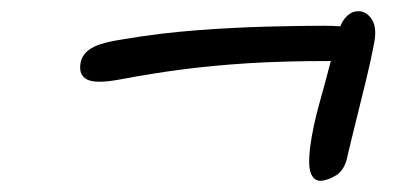

<svg xmlns="http://www.w3.org/2000/svg" viewBox="-20 -495 740 343"><path d="M194 -353Q151 -345 135.5 -353Q120 -361 124 -383Q127 -399 143.5 -409Q160 -419 201 -425Q266 -436 332.5 -441Q399 -446 458.5 -447.5Q518 -449 560 -449Q575 -449 588 -448Q592 -459 600.5 -467Q609 -475 620 -475Q635 -475 644.5 -460Q654 -445 648 -416Q643 -389 634 -352Q625 -315 616 -279Q607 -243 601 -217Q596 -191 580 -181.5Q564 -172 552 -172Q541 -172 535.5 -185Q530 -198 534 -232Q539 -269 550.5 -310Q562 -351 571 -386Q486 -386 423 -382Q360 -378 306 -371Q252 -364 194 -353Z"/></svg>

Font: Shantell Sans Normal
Style: Italic
Weight: 300
Italic angle: -11.31°
Designer: Stephen Nixon, Anya Danilova, Shantell Martin
Foundry: Arrow Type
Version: Version 1.008;[a672d596b]